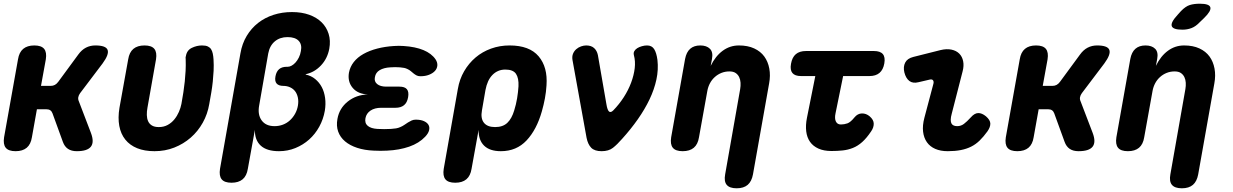

<svg xmlns="http://www.w3.org/2000/svg" viewBox="-25 -805 6645 1035"><path d="M59 10Q21 10 6 -8.5Q-9 -27 -3 -65L72 -485Q78 -523 100 -541.5Q122 -560 160 -560Q198 -560 213 -541.5Q228 -523 222 -485L196 -342H248Q261 -342 271 -347.5Q281 -353 289 -364L397 -511Q415 -536 438 -548Q461 -560 489 -560Q546 -560 555 -536Q564 -512 528 -463L407 -303Q399 -292 397 -281Q395 -270 400 -259L465 -89Q484 -39 465 -14.5Q446 10 389 10Q360 10 341.5 -2.5Q323 -15 314 -40L258 -194Q254 -205 246 -210.5Q238 -216 225 -216H174L147 -65Q141 -27 119 -8.5Q97 10 59 10Z M666 -485Q672 -523 694 -541.5Q716 -560 754 -560Q792 -560 807 -541.5Q822 -523 816 -485L770 -225Q766 -204 766.5 -185Q767 -166 773.5 -151.5Q780 -137 794 -128.5Q808 -120 831 -120Q858 -120 879 -131.5Q900 -143 915 -161.5Q930 -180 939.5 -202Q949 -224 953 -245Q959 -278 963.5 -307.5Q968 -337 971 -365.5Q974 -394 975.5 -423Q977 -452 976 -485Q976 -490 975.5 -493.5Q975 -497 977 -502Q982 -534 1009 -547Q1036 -560 1064 -560Q1084 -560 1095.5 -554.5Q1107 -549 1113 -539.5Q1119 -530 1122 -516Q1125 -502 1126 -485Q1128 -453 1126.5 -423.5Q1125 -394 1122 -365Q1119 -336 1114 -306.5Q1109 -277 1103 -244Q1094 -190 1068 -143.5Q1042 -97 1003 -63Q964 -29 914.5 -9.5Q865 10 808 10Q754 10 714.5 -6Q675 -22 650.5 -52.5Q626 -83 618 -126.5Q610 -170 619 -224Z M1223 180Q1185 180 1170 161.5Q1155 143 1161 105L1271 -517Q1280 -570 1305 -611.5Q1330 -653 1366.5 -681.5Q1403 -710 1449.5 -725Q1496 -740 1549 -740Q1601 -740 1641.5 -725.5Q1682 -711 1708.5 -685Q1735 -659 1746.5 -622.5Q1758 -586 1750 -542Q1740 -489 1705 -452Q1670 -415 1623 -405V-403Q1652 -397 1674 -379Q1696 -361 1709.5 -335.5Q1723 -310 1727.5 -277Q1732 -244 1726 -208Q1718 -162 1696 -122Q1674 -82 1641.5 -53Q1609 -24 1567.5 -7Q1526 10 1479 10Q1413 10 1380.5 -20Q1348 -50 1349 -105L1311 105Q1305 143 1283 161.5Q1261 180 1223 180ZM1521 -445H1526Q1536 -445 1547 -451Q1558 -457 1568 -468Q1578 -479 1586 -495Q1594 -511 1597 -530Q1604 -565 1585 -585Q1566 -605 1525 -605Q1484 -605 1456.5 -582Q1429 -559 1421 -517L1372 -236Q1363 -187 1385.5 -156Q1408 -125 1455 -125Q1479 -125 1500 -133Q1521 -141 1537.5 -156Q1554 -171 1565.5 -191.5Q1577 -212 1581 -236Q1585 -260 1580.5 -280Q1576 -300 1565.5 -313.5Q1555 -327 1538.5 -334.5Q1522 -342 1502 -342H1503Q1477 -342 1466 -355Q1455 -368 1460 -394Q1465 -420 1480 -432.5Q1495 -445 1521 -445Z M2323 -485Q2334 -468 2332.5 -451.5Q2331 -435 2319.5 -422.5Q2308 -410 2288 -402Q2268 -394 2241 -394Q2229 -394 2220.5 -398.5Q2212 -403 2204.5 -409Q2197 -415 2189.5 -421.5Q2182 -428 2171 -433Q2163 -437 2153.5 -439Q2144 -441 2131 -442Q2118 -443 2105 -443Q2092 -443 2079 -442Q2044 -440 2022 -427Q2000 -414 1996 -389Q1991 -366 2008 -352Q2025 -338 2057 -338H2128Q2157 -338 2168.5 -324Q2180 -310 2175 -281Q2170 -252 2153 -238Q2136 -224 2107 -224H2030Q1995 -224 1972.5 -209Q1950 -194 1945 -168Q1940 -141 1957.5 -126.5Q1975 -112 2010 -110Q2028 -109 2046 -109Q2064 -109 2082 -110Q2098 -111 2110 -113Q2122 -115 2133 -120Q2145 -125 2155 -132Q2165 -139 2174.5 -145Q2184 -151 2194 -155.5Q2204 -160 2216 -160Q2243 -160 2260.5 -152Q2278 -144 2285 -131.5Q2292 -119 2288 -102.5Q2284 -86 2267 -68Q2234 -33 2181 -14.5Q2128 4 2062 7Q2044 8 2026 8Q2008 8 1990 7Q1940 5 1900.5 -8Q1861 -21 1835 -43Q1809 -65 1798 -95.5Q1787 -126 1794 -164Q1804 -221 1849.5 -257.5Q1895 -294 1958 -296Q1904 -298 1876 -331.5Q1848 -365 1856 -413Q1862 -445 1882 -470.5Q1902 -496 1934 -514Q1966 -532 2008 -543Q2050 -554 2099 -557Q2112 -558 2125 -558Q2138 -558 2151 -557Q2214 -553 2257.5 -535Q2301 -517 2323 -485Z M2429 180Q2391 180 2376 161.5Q2361 143 2367 105L2443 -325Q2452 -378 2477 -421Q2502 -464 2538.5 -495Q2575 -526 2622 -543Q2669 -560 2722 -560Q2829 -560 2878.5 -501.5Q2928 -443 2921 -345Q2919 -310 2912.5 -275Q2906 -240 2896 -205Q2868 -106 2813.5 -48Q2759 10 2675 10Q2615 10 2584.5 -20Q2554 -50 2555 -105L2517 105Q2511 143 2489 161.5Q2467 180 2429 180ZM2644 -120Q2686 -120 2710 -143Q2734 -166 2747 -210Q2757 -242 2762.5 -275Q2768 -308 2770 -340Q2772 -384 2756.5 -407Q2741 -430 2699 -430Q2678 -430 2660.5 -422.5Q2643 -415 2629 -400.5Q2615 -386 2606 -366Q2597 -346 2592 -320L2573 -210Q2565 -167 2583.5 -143.5Q2602 -120 2644 -120Z M3137 -62 3061 -482Q3058 -501 3064 -515.5Q3070 -530 3081.5 -540Q3093 -550 3107.5 -555Q3122 -560 3135 -560Q3162 -560 3177.5 -546Q3193 -532 3198 -508L3244 -243Q3249 -212 3258 -204Q3267 -196 3281 -210Q3313 -243 3337.5 -281Q3362 -319 3377 -359Q3392 -399 3396.5 -437Q3401 -475 3392 -508Q3389 -520 3394.5 -529.5Q3400 -539 3410.5 -545.5Q3421 -552 3435.5 -556Q3450 -560 3463 -560Q3489 -560 3501.5 -540Q3514 -520 3519 -482Q3525 -430 3513.5 -376.5Q3502 -323 3476.5 -269.5Q3451 -216 3413.5 -162.5Q3376 -109 3329 -57Q3302 -26 3279 -8Q3256 10 3218 10Q3180 10 3162 -8.5Q3144 -27 3137 -62Z M3788 -315 3743 -65Q3737 -27 3715 -8.5Q3693 10 3655 10Q3617 10 3602 -8.5Q3587 -27 3593 -65L3668 -487Q3675 -524 3695.5 -542Q3716 -560 3750 -560Q3784 -560 3802 -542Q3820 -524 3813 -487L3806 -450Q3832 -503 3871 -531.5Q3910 -560 3958 -560Q4006 -560 4040.5 -544Q4075 -528 4095 -500.5Q4115 -473 4122 -435.5Q4129 -398 4121 -355L4034 135Q4027 173 4005.5 191.5Q3984 210 3946 210Q3908 210 3892.5 191.5Q3877 173 3884 135L3965 -325Q3968 -342 3967 -359Q3966 -376 3959.5 -389.5Q3953 -403 3940.5 -411.5Q3928 -420 3907 -420Q3884 -420 3864 -412Q3844 -404 3828 -389.5Q3812 -375 3802 -356Q3792 -337 3788 -315Z M4686 -530Q4720 -530 4734 -513.5Q4748 -497 4742 -463Q4736 -429 4716 -412Q4696 -395 4662 -395H4520L4479 -194Q4476 -180 4476.5 -169Q4477 -158 4481 -150Q4485 -142 4491.5 -138Q4498 -134 4508 -134Q4526 -134 4543 -140Q4560 -146 4581 -172Q4598 -193 4621 -193.5Q4644 -194 4663 -178Q4685 -159 4685 -138Q4685 -117 4671 -97Q4647 -61 4623 -39.5Q4599 -18 4572.5 -7.5Q4546 3 4517.5 6Q4489 9 4457 9Q4416 9 4387 -4Q4358 -17 4341.5 -40.5Q4325 -64 4321 -97Q4317 -130 4325 -170L4370 -395H4293Q4260 -395 4246.5 -411.5Q4233 -428 4239 -461Q4245 -496 4265 -513Q4285 -530 4320 -530Z M4927 -362Q4896 -354 4877 -368.5Q4858 -383 4850 -415Q4843 -445 4854.5 -467.5Q4866 -490 4898 -498L5045 -535Q5078 -543 5104 -537.5Q5130 -532 5146 -516Q5162 -500 5167 -475Q5172 -450 5164 -420L5106 -194Q5100 -173 5100 -159.5Q5100 -146 5104.5 -138.5Q5109 -131 5117 -128Q5125 -125 5135 -125Q5155 -125 5171 -137Q5187 -149 5208 -172Q5228 -195 5248 -195.5Q5268 -196 5290 -178Q5313 -158 5313.5 -139Q5314 -120 5298 -97Q5277 -68 5256 -47.5Q5235 -27 5210 -14.5Q5185 -2 5154 4Q5123 10 5084 10Q5045 10 5016.5 -2.5Q4988 -15 4971.5 -38.5Q4955 -62 4951 -95Q4947 -128 4958 -170L5006 -351Q5010 -364 5005 -371.5Q5000 -379 4987 -376Z M5459 10Q5421 10 5406 -8.5Q5391 -27 5397 -65L5472 -485Q5478 -523 5500 -541.5Q5522 -560 5560 -560Q5598 -560 5613 -541.5Q5628 -523 5622 -485L5596 -342H5648Q5661 -342 5671 -347.5Q5681 -353 5689 -364L5797 -511Q5815 -536 5838 -548Q5861 -560 5889 -560Q5946 -560 5955 -536Q5964 -512 5928 -463L5807 -303Q5799 -292 5797 -281Q5795 -270 5800 -259L5865 -89Q5884 -39 5865 -14.5Q5846 10 5789 10Q5760 10 5741.5 -2.5Q5723 -15 5714 -40L5658 -194Q5654 -205 5646 -210.5Q5638 -216 5625 -216H5574L5547 -65Q5541 -27 5519 -8.5Q5497 10 5459 10Z M6440 -683Q6420 -662 6397.5 -653.5Q6375 -645 6349 -645Q6298 -645 6291.5 -664.5Q6285 -684 6323 -725L6341 -745Q6366 -771 6389 -778Q6412 -785 6443 -785Q6494 -785 6499.5 -765.5Q6505 -746 6466 -708ZM6188 -315 6143 -65Q6137 -27 6115 -8.5Q6093 10 6055 10Q6017 10 6002 -8.5Q5987 -27 5993 -65L6068 -487Q6075 -524 6095.5 -542Q6116 -560 6150 -560Q6184 -560 6202 -542Q6220 -524 6213 -487L6206 -450Q6232 -503 6271 -531.5Q6310 -560 6358 -560Q6406 -560 6440.5 -544Q6475 -528 6495 -500.5Q6515 -473 6522 -435.5Q6529 -398 6521 -355L6434 135Q6427 173 6405.5 191.5Q6384 210 6346 210Q6308 210 6292.5 191.5Q6277 173 6284 135L6365 -325Q6368 -342 6367 -359Q6366 -376 6359.5 -389.5Q6353 -403 6340.5 -411.5Q6328 -420 6307 -420Q6284 -420 6264 -412Q6244 -404 6228 -389.5Q6212 -375 6202 -356Q6192 -337 6188 -315Z"/></svg>

Font: Maple Mono NL ExtraBold
Style: Italic
Weight: 800
Italic angle: -10°
Monospace: yes
Designer: subframe7536
Version: Version 7.000